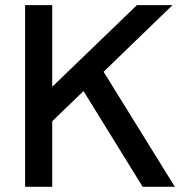

<svg xmlns="http://www.w3.org/2000/svg" viewBox="-20 -723 718 743"><path d="M77.1 0V-703.1H182.1V-387.2L509.8 -703.1H647.5L380.9 -445.3L656.7 0H532.2L303.2 -370.6L182.1 -253.9V0Z"/></svg>

Font: Schibsted Grotesk Medium
Style: Regular
Weight: 500
Designer: Bakken & Baeck AS, Henrik Kongsvoll
Foundry: Schibsted ASA
Version: Version 1.100;gftools[0.9.25]